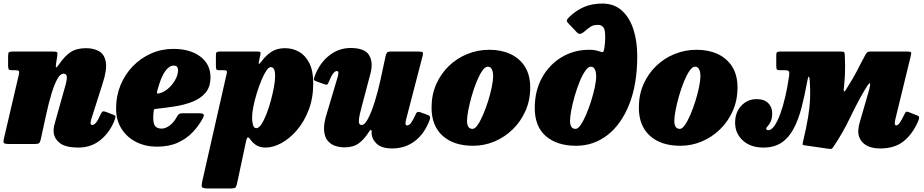

<svg xmlns="http://www.w3.org/2000/svg" viewBox="-30 -810 5199 1080"><path d="M43 -520H268.5Q287.5 -520 291.2 -515.8Q295 -511.5 292 -495L286 -456.5Q282 -432.5 285.8 -431Q289.5 -429.5 302 -448Q334 -495 367.5 -517Q401 -539 454 -539Q496 -539 526.5 -522.2Q557 -505.5 565 -462.5Q573 -419.5 547.5 -341L483.5 -140Q479.5 -127 479.5 -118.5Q479.5 -107 489 -107Q499 -107 509.8 -119.5Q520.5 -132 534.5 -164Q541 -178 545.8 -181.8Q550.5 -185.5 562.5 -182L606.5 -165Q620.5 -160 619.8 -152.5Q619 -145 611 -125Q583 -60 532 -20Q481 20 411 20Q336 20 303.8 -7.5Q271.5 -35 271.5 -73Q271.5 -87.5 274.2 -100.8Q277 -114 280.5 -125L332.5 -310Q347 -358 346 -376.8Q345 -395.5 327 -395.5Q309 -395.5 292.2 -365.2Q275.5 -335 259.8 -283.2Q244 -231.5 230 -167L199.5 -27.5Q196 -10 190 -5Q184 0 164 0H23.5Q-4 0 -8.2 -5.8Q-12.5 -11.5 -7.5 -32.5L76 -390.5Q79.5 -406.5 75.8 -410.8Q72 -415 55 -415H36Q22.5 -415 19 -420.5Q15.5 -426 15.5 -441V-493.5Q15.5 -511.5 20.2 -515.8Q25 -520 43 -520Z M623 -200Q623 -270.5 648 -331.2Q673 -392 717.5 -437.8Q762 -483.5 820.2 -509.2Q878.5 -535 945 -535Q1039.5 -535 1096.8 -491.8Q1154 -448.5 1154 -375.5Q1154 -321 1125.8 -288Q1097.5 -255 1051.5 -237.2Q1005.5 -219.5 951.5 -211.2Q897.5 -203 846 -197.5Q838.5 -197 836.8 -193.8Q835 -190.5 834 -182.5Q828 -127 839 -106.8Q850 -86.5 879.5 -86.5Q900.5 -86.5 924.2 -103.8Q948 -121 966.5 -155.5Q971 -164.5 977.5 -168.8Q984 -173 999 -173H1088Q1110 -173 1114.8 -167.2Q1119.5 -161.5 1111 -145Q1088.5 -103 1054 -66.5Q1019.5 -30 970 -7.5Q920.5 15 852.5 15Q788.5 15 736.5 -11Q684.5 -37 653.8 -85.2Q623 -133.5 623 -200ZM863.5 -284.5Q890.5 -290 915 -311Q939.5 -332 955.2 -360Q971 -388 971.5 -414Q971.5 -424.5 967 -432.8Q962.5 -441 946 -441Q922 -441 898.8 -409Q875.5 -377 855 -301Q852 -289.5 853.5 -285.8Q855 -282 863.5 -284.5Z M1207.5 -520H1418.5Q1429.5 -520 1433.2 -517.8Q1437 -515.5 1435 -504L1427.5 -470Q1424 -454 1426.2 -451Q1428.5 -448 1441.5 -465.5Q1466.5 -499 1497.5 -519Q1528.5 -539 1573.5 -539Q1616 -539 1652 -518.8Q1688 -498.5 1710 -455Q1732 -411.5 1732 -341.5Q1732 -259 1706.5 -192.2Q1681 -125.5 1640.5 -78.2Q1600 -31 1553.5 -5.5Q1507 20 1464.5 20Q1430.5 20 1409.5 5.5Q1388.5 -9 1376 -28.5Q1361.5 -49 1355 -20L1303 224Q1299 240.5 1293.8 245.2Q1288.5 250 1270.5 250H1136.5Q1109 250 1105.8 241.5Q1102.5 233 1107 213L1244.5 -393Q1247.5 -406 1245.8 -410.5Q1244 -415 1229 -415H1205Q1190 -415 1187.2 -419.8Q1184.5 -424.5 1184.5 -441V-499Q1184.5 -513.5 1189.2 -516.8Q1194 -520 1207.5 -520ZM1388 -149Q1388 -124.5 1393.2 -106.8Q1398.5 -89 1411.5 -89Q1426 -89 1440.8 -111.5Q1455.5 -134 1469.2 -169.5Q1483 -205 1493.8 -245Q1504.5 -285 1511 -321Q1517.5 -357 1517.5 -379Q1517.5 -408.5 1511.5 -420.5Q1505.5 -432.5 1493 -432.5Q1481.5 -432.5 1467.5 -411.5Q1453.5 -390.5 1439.8 -357Q1426 -323.5 1414.2 -285Q1402.5 -246.5 1395.2 -210.2Q1388 -174 1388 -149Z M1741.5 -385Q1769.5 -457.5 1823 -498.8Q1876.5 -540 1942 -540Q2022.5 -540 2046.5 -499.2Q2070.5 -458.5 2053.5 -395L2004.5 -210Q1991 -162 1988.8 -134.5Q1986.5 -107 2004.5 -107Q2021.5 -107 2040.8 -143.5Q2060 -180 2078.2 -238.8Q2096.5 -297.5 2111 -364L2137.5 -488Q2140.5 -502.5 2145 -511.2Q2149.5 -520 2167 -520H2318Q2339.5 -520 2345.8 -517.2Q2352 -514.5 2347.5 -497L2254.5 -138.5Q2251.5 -127.5 2250.8 -116Q2250 -104.5 2260 -104.5Q2271.5 -104.5 2281.5 -118Q2291.5 -131.5 2306 -162Q2310.5 -173 2315.2 -178Q2320 -183 2334.5 -178.5L2370.5 -165.5Q2384 -161.5 2387.8 -154.8Q2391.5 -148 2386 -133Q2357.5 -57.5 2303.2 -16.2Q2249 25 2175.5 25Q2116.5 25 2088.5 -1.8Q2060.5 -28.5 2060.5 -62.5V-72.5Q2060.5 -79 2055.8 -78.5Q2051 -78 2046 -69.5Q2018.5 -25.5 1987.2 -3.2Q1956 19 1907.5 19Q1882.5 19 1857 11Q1831.5 3 1813.5 -18.2Q1795.5 -39.5 1792.8 -78.2Q1790 -117 1810.5 -179L1869.5 -377.5Q1873 -389 1873.5 -399.8Q1874 -410.5 1864.5 -410.5Q1855 -410.5 1844.5 -397.5Q1834 -384.5 1819 -348.5Q1814 -337 1810.8 -334.5Q1807.5 -332 1792 -337L1748 -353Q1735.5 -357.5 1735.8 -364Q1736 -370.5 1741.5 -385Z M2397.5 -205Q2397.5 -276.5 2423.5 -335.8Q2449.5 -395 2494.8 -438.8Q2540 -482.5 2598.8 -506.2Q2657.5 -530 2723 -530Q2789.5 -530 2841.2 -506Q2893 -482 2922.8 -434.8Q2952.5 -387.5 2952.5 -317.5Q2952.5 -246.5 2926 -186.5Q2899.5 -126.5 2854.2 -82.5Q2809 -38.5 2751.5 -14.2Q2694 10 2631 10Q2522.5 10 2460 -46Q2397.5 -102 2397.5 -205ZM2597 -130Q2597 -85 2628.5 -85Q2641.5 -85 2657 -107.5Q2672.5 -130 2687.8 -165.8Q2703 -201.5 2715.8 -242Q2728.5 -282.5 2736 -319.5Q2743.5 -356.5 2744 -380Q2744 -405.5 2736.5 -420.2Q2729 -435 2714 -435Q2698.5 -435 2682.2 -411.2Q2666 -387.5 2650.8 -350Q2635.5 -312.5 2623.5 -270.2Q2611.5 -228 2604.2 -190.5Q2597 -153 2597 -130Z M2978 -202.5Q2978 -299 3018.8 -372.8Q3059.5 -446.5 3129 -488.2Q3198.5 -530 3284 -530Q3303 -530 3317 -527.5Q3331 -525 3343.5 -520.5Q3356 -515.5 3361.5 -517.5Q3367 -519.5 3370 -541.5Q3377.5 -599.5 3372 -634.8Q3366.5 -670 3332.5 -670Q3308 -670 3292.8 -660.2Q3277.5 -650.5 3254 -630Q3244.5 -622 3234.8 -619.8Q3225 -617.5 3215 -628L3165 -681Q3155.5 -691 3159.2 -698.2Q3163 -705.5 3172 -714.5Q3211 -752 3256 -771Q3301 -790 3358 -790Q3424 -790 3467.8 -750.8Q3511.5 -711.5 3533 -644.5Q3554.5 -577.5 3554.5 -495Q3554.5 -336.5 3509.5 -223.2Q3464.5 -110 3386.8 -50Q3309 10 3210.5 10Q3104 10 3041 -43.8Q2978 -97.5 2978 -202.5ZM3176.5 -130Q3176.5 -85 3208 -85Q3221 -85 3236.5 -107.5Q3252 -130 3267.2 -165.8Q3282.5 -201.5 3295.2 -242Q3308 -282.5 3315.8 -319.5Q3323.5 -356.5 3323.5 -380Q3323.5 -405.5 3315.8 -420.2Q3308 -435 3293.5 -435Q3278.5 -435 3262 -411.2Q3245.5 -387.5 3230.2 -350Q3215 -312.5 3202.8 -270.2Q3190.5 -228 3183.5 -190.5Q3176.5 -153 3176.5 -130Z M3563.5 -205Q3563.5 -276.5 3589.5 -335.8Q3615.5 -395 3660.8 -438.8Q3706 -482.5 3764.8 -506.2Q3823.5 -530 3889 -530Q3955.5 -530 4007.2 -506Q4059 -482 4088.8 -434.8Q4118.5 -387.5 4118.5 -317.5Q4118.5 -246.5 4092 -186.5Q4065.5 -126.5 4020.2 -82.5Q3975 -38.5 3917.5 -14.2Q3860 10 3797 10Q3688.5 10 3626 -46Q3563.5 -102 3563.5 -205ZM3763 -130Q3763 -85 3794.5 -85Q3807.5 -85 3823 -107.5Q3838.5 -130 3853.8 -165.8Q3869 -201.5 3881.8 -242Q3894.5 -282.5 3902 -319.5Q3909.5 -356.5 3910 -380Q3910 -405.5 3902.5 -420.2Q3895 -435 3880 -435Q3864.5 -435 3848.2 -411.2Q3832 -387.5 3816.8 -350Q3801.5 -312.5 3789.5 -270.2Q3777.5 -228 3770.2 -190.5Q3763 -153 3763 -130Z M5093 -495 5006.5 -140Q5005.5 -135.5 5004.2 -128Q5003 -120.5 5003 -116.5Q5003 -104.5 5011.5 -104.5Q5020 -104.5 5030.2 -118.2Q5040.5 -132 5057 -166Q5061.5 -176.5 5065.8 -180Q5070 -183.5 5079 -180.5L5130.5 -160Q5140 -157 5140 -149.2Q5140 -141.5 5135 -129Q5104 -57 5053.5 -16Q5003 25 4922 25Q4860.5 25 4829 -2.5Q4797.5 -30 4797.5 -73Q4797.5 -78.5 4799.8 -93.5Q4802 -108.5 4805.5 -120L4857.5 -300Q4869.5 -346.5 4861 -341.5Q4852.5 -336.5 4833.5 -303Q4791 -230.5 4750.2 -145Q4709.5 -59.5 4654.5 21Q4649.5 28.5 4639.5 27.8Q4629.5 27 4621 25.5L4490 6.5Q4484.5 5.5 4484.5 1.2Q4484.5 -3 4486.5 -11Q4506.5 -95 4515.8 -152.5Q4525 -210 4526.8 -256.5Q4528.5 -303 4525 -353.5Q4523.5 -377.5 4519.8 -379Q4516 -380.5 4511.5 -356.5Q4496.5 -273 4478.5 -204Q4460.5 -135 4433.5 -84.8Q4406.5 -34.5 4365.5 -7.2Q4324.5 20 4264 20Q4191.5 20 4148.2 -20Q4105 -60 4105 -120Q4105 -178 4139.8 -215.2Q4174.5 -252.5 4227 -252.5Q4268.5 -252.5 4291 -230.2Q4313.5 -208 4313.5 -173.5Q4313.5 -143.5 4305 -126Q4296.5 -108.5 4288 -99.8Q4279.5 -91 4279.5 -87.5Q4279.5 -82.5 4283.8 -80Q4288 -77.5 4291.5 -77.5Q4309 -77.5 4326.2 -102.2Q4343.5 -127 4359.2 -170.2Q4375 -213.5 4387.8 -268.8Q4400.5 -324 4409 -385.5Q4411.5 -402.5 4407 -408.8Q4402.5 -415 4385.5 -415H4359Q4343.5 -415 4340 -419.5Q4336.5 -424 4336.5 -440V-500Q4336.5 -514.5 4342.2 -517.2Q4348 -520 4361.5 -520H4694Q4711.5 -520 4716.5 -517.8Q4721.5 -515.5 4722 -500Q4725 -435 4722.8 -390.5Q4720.5 -346 4716 -308.5Q4715 -299.5 4718 -296.5Q4721 -293.5 4726.5 -302.5Q4751.5 -342 4766.5 -367.8Q4781.5 -393.5 4791.8 -413.5Q4802 -433.5 4812.5 -454.2Q4823 -475 4839 -504Q4847.5 -520 4862 -520H5071.5Q5091 -520 5094.2 -516Q5097.5 -512 5093 -495Z"/></svg>

Font: Besley* Narrow Fatface
Style: Italic
Weight: 900
Width: 4
Italic angle: -13°
Designer: Owen Earl
Foundry: indestructible type*
Version: Version 3.000; ttfautohint (v1.8.3)